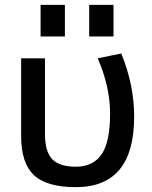

<svg xmlns="http://www.w3.org/2000/svg" viewBox="-20 -760 624 790"><path d="M347 -610V-740H447V-610ZM147 -610V-740H247V-610ZM479 -540Q532 -410 532 -280Q532 10 292 10Q172 10 119.5 -39.5Q67 -89 67 -200V-520H165V-210Q165 -136 195 -105Q225 -74 292 -74Q363 -74 398 -125Q433 -176 433 -293Q433 -403 382 -520Z"/></svg>

Font: Mplus 1p Medium
Style: Regular
Weight: 500
Version: Version 1.061